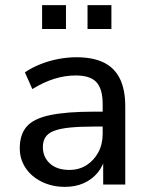

<svg xmlns="http://www.w3.org/2000/svg" viewBox="-20 -719 584 748"><path d="M233 9Q183 9 142.5 -11Q102 -31 79.5 -65Q57 -99 57 -141Q57 -195 84 -226Q111 -257 175 -270.5Q239 -284 347 -284H394V-226H349Q291 -226 252 -222Q213 -218 190 -209Q167 -200 157 -184.5Q147 -169 147 -146Q147 -107 174.5 -82Q202 -57 250 -57Q288 -57 317 -75.5Q346 -94 363 -125.5Q380 -157 380 -198V-313Q380 -372 356 -398.5Q332 -425 275 -425Q233 -425 191.5 -412Q150 -399 106 -372L77 -437Q103 -455 136.5 -468.5Q170 -482 206.5 -489Q243 -496 277 -496Q342 -496 384 -475.5Q426 -455 447 -412.5Q468 -370 468 -304V0H382V-111H391Q383 -74 361 -47Q339 -20 306.5 -5.5Q274 9 233 9ZM321 -606V-699H414V-606ZM144 -606V-699H237V-606Z"/></svg>

Font: Nunito Sans 12pt Medium
Style: Regular
Weight: 500
Designer: Vernon Adams
Foundry: Vernon Adams
Version: Version 3.101;gftools[0.9.27]